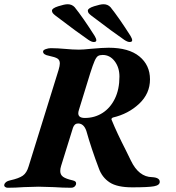

<svg xmlns="http://www.w3.org/2000/svg" viewBox="-50 -882 828 905"><path d="M-30 -11Q-26 -27 -2 -32Q39 -41 57.5 -54Q76 -67 85 -98L226 -552Q232 -572 232 -583Q232 -599 221 -606Q210 -613 181 -619Q153 -624 153 -639Q153 -646 165.5 -650.5Q178 -655 190 -655Q220 -655 264 -651Q273 -650 290.5 -649Q308 -648 322 -648Q341 -648 379 -652Q434 -657 462 -657Q557 -657 607 -616Q657 -575 657 -508Q657 -441 606 -393Q555 -345 482 -328Q472 -323 477 -315Q501 -256 543 -174L567 -125Q604 -48 667 -47Q703 -45 703 -25Q703 -9 676 -4Q649 1 573 1Q502 1 466.5 -22.5Q431 -46 416 -88Q380 -183 357 -265Q345 -300 318 -300Q301 -300 294 -280L238 -100Q234 -88 234 -76Q234 -58 247.5 -48.5Q261 -39 292 -32Q302 -30 306 -25.5Q310 -21 308 -12Q302 3 285 3Q247 3 203 0Q149 -2 132 -2Q112 -2 62 0Q23 3 -14 3Q-21 3 -26 -1Q-31 -5 -30 -11ZM513 -521Q513 -564 490.5 -593.5Q468 -623 434 -623Q420 -623 412 -618Q404 -613 396 -595Q388 -577 375 -536L322 -364Q319 -355 319 -348Q319 -326 350 -326Q396 -326 433 -349.5Q470 -373 491.5 -417Q513 -461 513 -521ZM404 -692V-694Q404 -699 396 -713Q342 -798 302 -848Q289 -862 269 -862Q254 -862 224.5 -852.5Q195 -843 195 -832Q195 -825 199 -820Q203 -815 212 -808Q317 -728 367 -694Q382 -684 392 -684Q404 -684 404 -692ZM573 -692V-694Q573 -699 565 -713Q511 -798 471 -848Q458 -862 438 -862Q423 -862 393.5 -852.5Q364 -843 364 -832Q364 -825 368 -820Q372 -815 381 -808Q486 -728 536 -694Q551 -684 561 -684Q573 -684 573 -692Z"/></svg>

Font: EB Garamond
Style: Bold Italic
Weight: 700
Italic angle: -17.2°
Designer: Georg Duffner and Octavio Pardo
Foundry: Georg Duffner
Version: Version 1.000